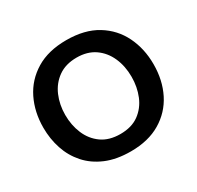

<svg xmlns="http://www.w3.org/2000/svg" viewBox="-158 -908 1130 1103"><g transform="rotate(-30 407.5 -357.0)"><path d="M411 12.5Q316 12.5 246.5 -17Q177 -46.5 131.5 -98Q86 -149.5 64 -216Q42 -282.5 42 -356.5Q42 -460 83.2 -544Q124.5 -628 206 -677.5Q287.5 -727 407 -727Q528.5 -727 609.8 -677.2Q691 -627.5 732 -543.5Q773 -459.5 773 -357Q773 -251 731 -167.5Q689 -84 608 -35.8Q527 12.5 411 12.5ZM408.5 -104Q483 -104 531.5 -139.2Q580 -174.5 603.8 -232.2Q627.5 -290 627.5 -357Q627.5 -428 602 -485.5Q576.5 -543 527.8 -576.8Q479 -610.5 408.5 -610.5Q335.5 -610.5 286.2 -575.5Q237 -540.5 212.2 -482.8Q187.5 -425 187.5 -357Q187.5 -289 211.8 -231.5Q236 -174 285 -139Q334 -104 408.5 -104Z"/></g></svg>

Font: Commissioner SemiBold
Style: Regular
Weight: 600
Designer: Kostas Bartsokas
Foundry: Kostas Bartsokas
Version: Version 1.000; ttfautohint (v1.8.3)